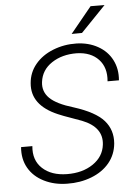

<svg xmlns="http://www.w3.org/2000/svg" viewBox="-61 -955 701 1010"><g transform="rotate(-5 290.0 -450.0)"><path d="M22 0ZM457 -178.2Q468.3 -270 358.9 -313L265.6 -346.7L235.4 -358.9Q96.7 -418 106.9 -533.2Q111.3 -589.8 147 -632.8Q182.6 -675.8 241 -699Q299.3 -722.2 364.7 -720.7Q427.7 -719.2 477.3 -691.7Q526.9 -664.1 551.5 -616.2Q576.2 -568.4 570.8 -508.3H510.7Q517.6 -580.6 476.8 -624Q436 -667.5 361.8 -669.4Q284.7 -670.4 229.7 -634Q174.8 -597.7 167 -534.7Q160.6 -484.4 196.5 -449Q232.4 -413.6 321.3 -387.2Q434.6 -351.1 478.8 -300.8Q522.9 -250.5 517.1 -179.7Q511.7 -121.1 476.1 -77.9Q440.4 -34.7 380.9 -11.7Q321.3 11.2 252.9 9.8Q185.1 9.3 130.6 -18.1Q76.2 -45.4 49.1 -93Q22 -140.6 27.3 -203.1H86.9Q79.6 -128.9 126.7 -85.2Q173.8 -41.5 255.9 -40.5Q337.9 -39.6 393.8 -77.6Q449.7 -115.7 457 -178.2ZM456.1 -909.7 529.8 -909.2 398.9 -773.4 344.2 -772.9Z"/></g></svg>

Font: Roboto Light
Style: Italic
Weight: 300
Italic angle: -12°
Designer: Google
Version: Version 2.134; 2016; ttfautohint (v1.6)